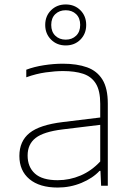

<svg xmlns="http://www.w3.org/2000/svg" viewBox="-20 -834 593 862"><path d="M239 8Q157.5 8 112.2 -29.8Q67 -67.5 67 -134Q67 -200 112.5 -236.8Q158 -273.5 262 -286L430 -306.5V-368Q430 -427 410.2 -458.8Q390.5 -490.5 353.2 -502.8Q316 -515 263 -515Q228 -515 185.2 -509Q142.5 -503 98 -487V-521Q133.5 -534.5 177.2 -541.2Q221 -548 262 -548Q325.5 -548 370.8 -531.8Q416 -515.5 440 -476.5Q464 -437.5 464 -369V0H434L431 -67H427Q396.5 -34 346 -13Q295.5 8 239 8ZM104 -136Q104 -84.5 136.8 -54.8Q169.5 -25 239 -25Q292.5 -25 341.8 -46Q391 -67 430 -109V-273.5L261 -253Q175.5 -242.5 139.8 -214.5Q104 -186.5 104 -136ZM275 -630Q235.5 -630 209.2 -656.2Q183 -682.5 183 -722Q183 -762 209.2 -788Q235.5 -814 275 -814Q315 -814 341 -788Q367 -762 367 -722Q367 -682.5 341 -656.2Q315 -630 275 -630ZM275 -656Q303.5 -656 321.8 -673.8Q340 -691.5 340 -722Q340 -753 321.8 -770.5Q303.5 -788 275 -788Q246.5 -788 228.2 -770.5Q210 -753 210 -722Q210 -691.5 228.2 -673.8Q246.5 -656 275 -656Z"/></svg>

Font: Encode Sans Expanded Expanded Thin
Style: Regular
Weight: 100
Width: 7
Designer: Multiple Designers
Foundry: Impallari Type
Version: Version 3.000; ttfautohint (v1.8.3) -l 8 -r 50 -G 200 -x 14 